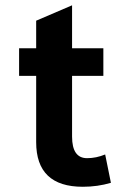

<svg xmlns="http://www.w3.org/2000/svg" viewBox="-20 -696 476 731"><path d="M295.4 15.1Q117.7 15.1 117.7 -154.8V-407.2H52.7V-512.2H117.7V-617.2L254.4 -675.8V-512.2H373.5V-407.2H254.4V-175.8Q254.4 -93.8 311.5 -93.8Q346.2 -93.8 380.4 -107.9L402.3 0Q351.6 15.1 295.4 15.1Z"/></svg>

Font: Cadman
Style: Bold
Weight: 700
Designer: Paul James MIller
Foundry: High-Logic / Made with FontCreator
Version: Version 2.114;March 28, 2021;FontCreator 13.0.0.2683 64-bit